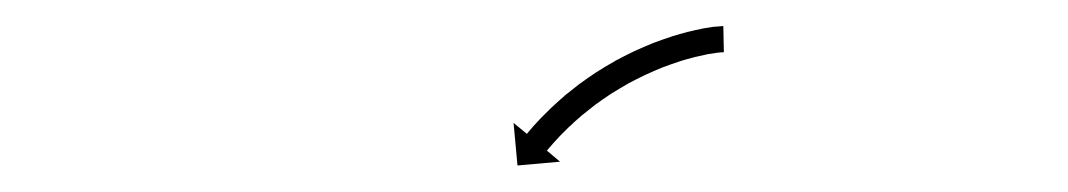

<svg xmlns="http://www.w3.org/2000/svg" viewBox="-20 -567 818 147"><path d="M532.9 -527C533.3 -527 533.7 -527 534.2 -527L533.8 -547C533.3 -547 532.7 -547 532.2 -547C532.2 -547 532.1 -547 532.1 -547C532 -546.9 532 -546.9 532 -546.9C530.2 -546.8 528.4 -546.7 526.7 -546.5C526.7 -546.5 526.6 -546.5 526.5 -546.5C526.5 -546.5 526.4 -546.5 526.4 -546.5C523.6 -546.1 520.9 -545.6 518.1 -545.2C518.1 -545.2 518 -545.1 518 -545.1C517.9 -545.1 517.9 -545.1 517.9 -545.1C514.3 -544.4 510.7 -543.6 507.1 -542.7C507.1 -542.7 507 -542.7 507 -542.7C506.9 -542.7 506.9 -542.7 506.9 -542.7C502.7 -541.6 498.5 -540.4 494.3 -539.1C494.3 -539.1 494.2 -539.1 494.2 -539C494.1 -539 494.1 -539 494.1 -539C489.4 -537.5 484.8 -535.8 480.2 -534.1C480.2 -534.1 480.2 -534.1 480.1 -534.1C480.1 -534 480 -534 480 -534C475.2 -532.1 470.4 -530 465.6 -527.8C465.6 -527.8 465.6 -527.8 465.5 -527.8C465.5 -527.8 465.4 -527.7 465.4 -527.7C460.5 -525.4 455.7 -522.9 451 -520.4C451 -520.4 450.9 -520.3 450.9 -520.3C450.8 -520.3 450.8 -520.2 450.8 -520.2C446.1 -517.6 441.4 -514.8 436.9 -511.9C436.9 -511.9 436.8 -511.9 436.8 -511.9C436.7 -511.8 436.7 -511.8 436.7 -511.8C432.3 -508.9 428 -505.9 423.8 -502.8C423.8 -502.8 423.7 -502.8 423.7 -502.8C423.7 -502.7 423.6 -502.7 423.6 -502.7C419.7 -499.7 415.9 -496.7 412.1 -493.6C412.1 -493.6 412.1 -493.5 412.1 -493.5C412 -493.5 412 -493.4 412 -493.4C408.7 -490.6 405.4 -487.6 402.2 -484.6C402.2 -484.6 402.2 -484.6 402.1 -484.6C402.1 -484.6 402.1 -484.5 402.1 -484.5C399.4 -481.9 396.8 -479.3 394.2 -476.7C394.2 -476.7 394.2 -476.6 394.2 -476.6C394.1 -476.6 394.1 -476.6 394.1 -476.6C392.1 -474.5 390.2 -472.4 388.3 -470.3C388.3 -470.3 388.3 -470.2 388.3 -470.2C388.3 -470.2 388.2 -470.2 388.2 -470.2C387 -468.8 385.8 -467.4 384.6 -466C384.6 -466 384.6 -466 384.6 -466C384.6 -466 384.6 -466 384.6 -466C384.2 -465.5 383.8 -465 383.4 -464.5L373.2 -472.9L376.2 -440.3L408.8 -443.2L398.7 -451.7C399.1 -452.2 399.5 -452.6 399.9 -453.1C399.9 -453.1 399.9 -453.1 399.9 -453.1C399.9 -453.1 399.9 -453.1 399.9 -453.1C401 -454.4 402.1 -455.7 403.3 -457C403.3 -457 403.3 -457 403.2 -457C403.2 -456.9 403.2 -456.9 403.2 -456.9C405 -458.9 406.8 -460.9 408.7 -462.9C408.7 -462.9 408.6 -462.8 408.6 -462.8C408.6 -462.8 408.6 -462.8 408.6 -462.8C411 -465.3 413.5 -467.7 416 -470.2C416 -470.2 415.9 -470.1 415.9 -470.1C415.9 -470.1 415.9 -470 415.9 -470C418.9 -472.9 421.9 -475.6 425.1 -478.3C425.1 -478.3 425 -478.3 425 -478.2C425 -478.2 424.9 -478.2 424.9 -478.2C428.5 -481.1 432.1 -484 435.7 -486.8C435.7 -486.8 435.7 -486.8 435.7 -486.7C435.6 -486.7 435.6 -486.7 435.6 -486.7C439.6 -489.6 443.6 -492.4 447.7 -495.1C447.7 -495.1 447.7 -495.1 447.6 -495.1C447.6 -495 447.5 -495 447.5 -495C451.9 -497.7 456.2 -500.3 460.7 -502.9C460.7 -502.9 460.6 -502.8 460.6 -502.8C460.5 -502.8 460.5 -502.8 460.5 -502.8C465 -505.2 469.5 -507.5 474.1 -509.7C474.1 -509.7 474.1 -509.7 474 -509.7C474 -509.6 473.9 -509.6 473.9 -509.6C478.4 -511.7 482.9 -513.6 487.5 -515.5C487.5 -515.5 487.5 -515.5 487.4 -515.4C487.4 -515.4 487.3 -515.4 487.3 -515.4C491.6 -517 496 -518.6 500.4 -520C500.4 -520 500.3 -520 500.3 -520C500.2 -520 500.2 -520 500.2 -520C504.1 -521.2 508 -522.3 512 -523.3C512 -523.3 511.9 -523.3 511.9 -523.3C511.8 -523.3 511.8 -523.3 511.8 -523.3C515.1 -524.1 518.4 -524.8 521.8 -525.5C521.8 -525.5 521.7 -525.5 521.7 -525.5C521.6 -525.5 521.6 -525.5 521.6 -525.5C524 -525.9 526.5 -526.3 529 -526.6C529 -526.6 529 -526.6 528.9 -526.6C528.9 -526.6 528.8 -526.6 528.8 -526.6C530.2 -526.7 531.7 -526.9 533.1 -527C533.1 -527 533.1 -527 533 -527C532.9 -527 532.9 -527 532.9 -527Z"/></svg>

Font: FRB American Cursive Just Arrows Medium
Style: Italic
Weight: 500
Italic angle: -25°
Version: Version 2.0;Modular Font Editor K font №1